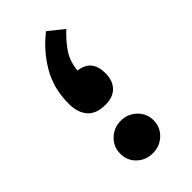

<svg xmlns="http://www.w3.org/2000/svg" viewBox="-180 -602 653 653"><g transform="rotate(-45 146.0 -275.5)"><path d="M236.3 -507.8Q205.6 -479.5 186.3 -450.4Q167 -421.4 163.1 -380.9Q224.1 -373.5 224.1 -307.1Q224.1 -271.5 204.3 -251.2Q184.6 -231 148.4 -231Q104 -231 83 -255.4Q62 -279.8 62 -321.8Q62 -395 95.2 -452.1Q128.4 -509.3 182.1 -551.3ZM65.9 -78.1Q65.9 -111.3 89.6 -133.8Q113.3 -156.2 146 -156.2Q179.2 -156.2 202.9 -133.8Q226.6 -111.3 226.6 -78.1Q226.6 -45.4 202.9 -22.9Q179.2 -0.5 146 -0.5Q112.3 -0.5 89.1 -22.5Q65.9 -44.4 65.9 -78.1Z"/></g></svg>

Font: Vazirmatn UI NL SemiBold
Style: Regular
Weight: 600
Designer: Saber Rastikerdar
Foundry: Saber Rastikerdar
Version: Version 33.003